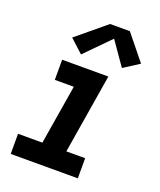

<svg xmlns="http://www.w3.org/2000/svg" viewBox="-141 -853 783 941"><g transform="rotate(20 250.0 -382.5)"><path d="M29 0V-105H156L207 -415H108V-520H349L281 -105H379V0ZM186 -576 117 -639 269 -765H372L478 -634L397 -582L312 -704Z"/></g></svg>

Font: Iosevka SS04 Extrabold
Style: Italic
Weight: 800
Italic angle: -9°
Monospace: yes
Designer: Belleve Invis
Foundry: Belleve Invis
Version: Version 19.0.0; ttfautohint (v1.8.4)